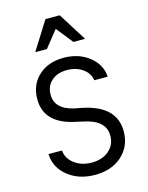

<svg xmlns="http://www.w3.org/2000/svg" viewBox="-140 -1047 881 1146"><g transform="rotate(-15 300.0 -473.5)"><path d="M65 -178H148Q153 -127 196.5 -94.5Q240 -62 302 -62Q368 -62 409 -97.5Q450 -133 450 -189Q450 -285 316 -312L276 -321Q85 -359 85 -511Q85 -600 144.5 -655Q204 -710 300 -710Q393 -710 457 -659.5Q521 -609 526 -533H443Q437 -577 397 -605.5Q357 -634 301 -634Q241 -634 205 -602Q169 -570 169 -517Q169 -426 287 -401L328 -393Q534 -352 534 -194Q534 -102 470 -44Q406 14 303 14Q203 14 135.5 -40.5Q68 -95 65 -178ZM146 -786 256 -961H344L454 -786H382L300 -889L218 -786Z"/></g></svg>

Font: CommitMono
Style: 450Regular
Weight: 450
Designer: Eigil Nikolajsen
Foundry: Eigil Nikolajsen
Version: Version 1.002